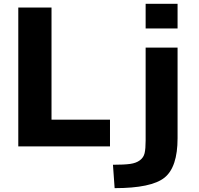

<svg xmlns="http://www.w3.org/2000/svg" viewBox="-20 -770 1045 1010"><path d="M76.2 0V-730.5H251V-140.6H558.6V0ZM574.2 96.7Q632.8 96.7 664.6 92.3Q696.3 87.9 715.8 73.2Q735.4 58.6 740.7 35.6Q746.1 12.7 746.1 -31.2V-519.5H914.1V-43Q914.1 109.4 845.2 164.6Q776.4 219.7 583 219.7ZM746.1 -620.1V-750H914.1V-620.1Z"/></svg>

Font: GenEi M Gothic v2 Heavy
Style: Regular
Weight: 800
Version: Version 2.0